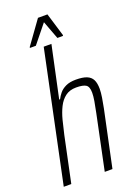

<svg xmlns="http://www.w3.org/2000/svg" viewBox="-168 -965 728 1030"><g transform="rotate(-20 196.5 -449.5)"><path d="M9 0 165 -743H209L146 -448H151Q159 -464 172 -480Q185 -496 208 -507Q231 -518 266 -518Q305 -518 327.5 -509Q350 -500 360 -480.5Q370 -461 370 -428Q370 -408 365.5 -379Q361 -350 355 -321L287 0H243L308 -311Q316 -349 320.5 -376Q325 -403 325 -422Q325 -457 308.5 -467.5Q292 -478 253 -478Q216 -478 191.5 -459.5Q167 -441 151.5 -410Q136 -379 126 -340.5Q116 -302 107 -261L52 0ZM93 -762 94 -767 189 -899H243L283 -767L282 -762H250L211 -866L127 -762Z"/></g></svg>

Font: Saira Condensed ExtraLight
Style: Italic
Weight: 250
Width: 3
Italic angle: -12°
Designer: Hector Gatti with collaboration of the Omnibus-Type team
Foundry: Omnibus-Type
Version: Version 1.101